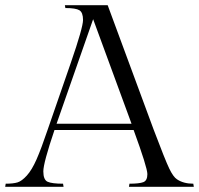

<svg xmlns="http://www.w3.org/2000/svg" viewBox="-56 -720 767 740"><path d="M459 -219H154Q111 -92 111 -59.5Q111 -27 127.5 -19.5Q144 -12 187 -12L189 0H-36L-34 -12Q-5 -12 11.5 -17Q28 -22 47.5 -43.5Q67 -65 85 -106Q103 -147 128 -221L217 -478Q264 -614 264 -643Q264 -672 250 -680.5Q236 -689 196 -689L194 -700H359L536 -221Q581 -102 596.5 -70Q612 -38 626 -29Q651 -12 689 -12L691 0H441L443 -12Q481 -12 496.5 -18Q512 -24 512 -49Q512 -74 459 -219ZM303 -646 162 -243H451Z"/></svg>

Font: Gilda Display
Style: Regular
Weight: 400
Designer: Eduardo Rodriguez Tunni
Foundry: Eduardo Rodriguez Tunni
Version: Version 1.001